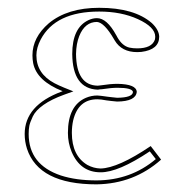

<svg xmlns="http://www.w3.org/2000/svg" viewBox="-20 -465 475 497"><path d="M166 -121.1Q166 -62 206.1 -38.1Q222.2 -29.3 240.2 -28.8Q285.6 -29.8 370.1 -86.9L397 -51.8Q326.7 10.7 230 12.2Q80.1 12.2 49.8 -80.1Q43.9 -98.6 43.9 -118.2Q43.9 -192.4 139.6 -228Q141.6 -228.5 142.1 -229Q75.2 -255.4 65.9 -301.3Q64 -311.5 64 -321.8Q64 -368.2 106.4 -404.8Q154.8 -444.8 236.8 -444.8Q327.6 -444.8 373 -405.3Q391.6 -387.7 392.1 -370.1Q392.1 -336.4 345.7 -330.6Q339.8 -330.1 335 -330.1Q294.9 -330.1 276.9 -360.4Q275.4 -362.8 274.9 -363.8Q250 -406.7 231 -408.2Q199.7 -408.2 185.1 -371.6Q177.2 -351.6 176.8 -325.2Q177.7 -244.1 232.9 -243.2Q234.9 -243.2 241.2 -244.1Q266.1 -248 284.2 -248Q333 -247.1 334 -227.1Q331.5 -202.6 283.2 -202.1Q279.8 -202.1 268.1 -203.6Q259.8 -204.6 255.9 -205.1Q240.7 -208 231.9 -208Q182.6 -208 169.4 -153.3Q166 -138.2 166 -121.1ZM155.8 -121.1Q155.8 -191.9 202.6 -211.9Q216.8 -217.8 231.9 -217.8Q240.7 -217.3 257.3 -214.8Q261.2 -214.4 269 -213.4Q280.3 -211.9 283.2 -211.9Q323.7 -212.4 324.2 -227.1Q321.8 -237.8 284.2 -237.8Q268.1 -237.8 242.7 -233.9H241.7H241.2L235.8 -233.4L234.4 -232.9H232.9Q168 -235.4 167 -325.2Q167 -393.6 209.5 -413.1Q220.2 -418 231 -418Q256.8 -418 280.8 -374Q281.2 -373 282.2 -371.6Q283.2 -369.1 283.7 -368.7Q296.4 -346.2 314.9 -341.8Q324.2 -339.8 335 -339.8Q373 -339.8 380.9 -362.3Q381.8 -366.7 381.8 -370.1Q381.8 -395 336.9 -415.5Q293.9 -435.1 236.8 -435.1Q123.5 -435.1 85.4 -362.8Q74.2 -341.3 74.2 -321.8Q74.2 -274.4 121.1 -249.5Q132.3 -243.7 145.5 -238.3L169.9 -228.5L145.5 -219.7Q113.3 -208 92.8 -193.6Q72.3 -179.2 64.9 -163.6Q57.6 -147.9 55.9 -139.2Q54.2 -130.4 54.2 -118.2Q54.2 -38.6 137.7 -10.7Q176.8 2 230 2Q318.8 1.5 383.3 -53.2L367.7 -73.2Q286.1 -18.6 240.2 -19Q188 -19 165.5 -71.8Q155.8 -95.2 155.8 -121.1Z"/></svg>

Font: Linux Biolinum Outline O
Style: Bold
Weight: 700
Designer: Philipp H. Poll
Foundry: Philipp H. Poll
Version: Version 0.9.2